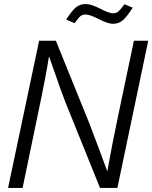

<svg xmlns="http://www.w3.org/2000/svg" viewBox="-20 -932 755 952"><path d="M715 -730 562 0H476L306 -421Q293 -454 279 -493Q265 -532 249 -579Q233 -626 223 -653Q208 -556 169 -371L92 0H20L174 -730H257L422 -323Q488 -150 512 -82Q536 -218 567 -364L644 -730ZM308 -835Q337 -880 357 -896Q377 -912 405 -912Q432 -912 479 -888Q521 -866 540 -866Q555 -866 566 -874.5Q577 -883 597 -911L638 -894Q608 -847 588 -830.5Q568 -814 539 -814Q515 -814 466 -839Q425 -860 404 -860Q389 -860 379 -852Q369 -844 350 -817Z"/></svg>

Font: Nacelle Light
Style: Italic
Weight: 300
Italic angle: -12°
Designer: Sora Sagano
Foundry: Sora Sagano
Version: Version 1.000;FEAKit 1.0